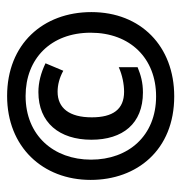

<svg xmlns="http://www.w3.org/2000/svg" viewBox="-5 -627 510 540"><g transform="rotate(-90 250.0 -357.0)"><path d="M249 -122C390 -122 486 -216 486 -355C486 -491 396 -592 250 -592C107 -592 14 -492 14 -357C14 -227 98 -122 249 -122ZM249 -173C138 -173 71 -251 71 -356C71 -461 139 -540 250 -540C355 -540 428 -469 428 -357C428 -246 356 -173 249 -173ZM260 -210C288 -210 309 -216 331 -225V-278C309 -268 283 -263 262 -263C212 -263 190 -295 190 -354C190 -417 216 -450 262 -450C281 -450 301 -445 321 -434L342 -484C315 -497 288 -504 261 -504C175 -504 127 -445 127 -355C127 -267 172 -210 260 -210Z"/></g></svg>

Font: Noto Sans Mono ExtraCondensed SemiBold
Style: Regular
Weight: 600
Width: 2
Designer: Monotype Design Team
Foundry: Monotype Imaging Inc.
Version: Version 2.014